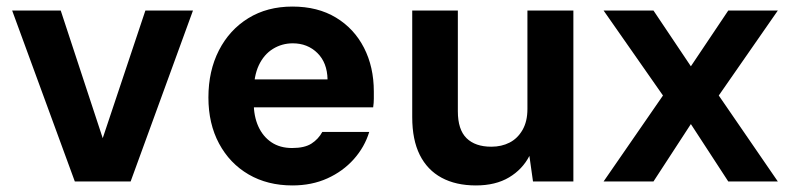

<svg xmlns="http://www.w3.org/2000/svg" viewBox="-20 -553 2414 585"><path d="M208 0 17 -521H165L293 -132L423 -521H568L378 0Z M871 12Q795 12 737.5 -21.5Q680 -55 647.5 -115.5Q615 -176 615 -256Q615 -337 647 -399.5Q679 -462 736.5 -497.5Q794 -533 871 -533Q948 -533 1003.5 -499.5Q1059 -466 1089 -407.5Q1119 -349 1119 -274Q1119 -264 1119 -252Q1119 -240 1117 -226H715V-311H978Q977 -362 947 -391.5Q917 -421 872 -421Q839 -421 811.5 -404Q784 -387 768.5 -354Q753 -321 753 -270V-241Q753 -199 767 -168Q781 -137 807 -119.5Q833 -102 870 -102Q908 -102 929 -115.5Q950 -129 962 -151H1105Q1091 -105 1058 -68Q1025 -31 977.5 -9.5Q930 12 871 12Z M1430 12Q1369 12 1325.5 -11.5Q1282 -35 1259 -81Q1236 -127 1236 -196V-521H1375V-214Q1375 -158 1401.5 -132Q1428 -106 1477 -106Q1508 -106 1532.5 -118.5Q1557 -131 1572 -157Q1587 -183 1587 -221V-521H1727V0H1604L1593 -78Q1572 -37 1531 -12.5Q1490 12 1430 12Z M1819 0 2000 -262 1819 -521H1971L2085 -351L2199 -521H2350L2170 -262L2350 0H2199L2085 -175L1971 0Z"/></svg>

Font: DM Sans 10pt ExtraBold
Style: Regular
Weight: 800
Version: Version 4.004;gftools[0.9.30]